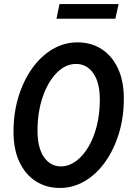

<svg xmlns="http://www.w3.org/2000/svg" viewBox="-20 -921 640 952"><path d="M277 11Q210 11 158 -22Q106 -55 76.5 -117.5Q47 -180 47 -268Q47 -362 72 -442.5Q97 -523 140.5 -583.5Q184 -644 241.5 -677.5Q299 -711 364 -711Q431 -711 483 -678Q535 -645 564.5 -582.5Q594 -520 594 -432Q594 -338 569 -257.5Q544 -177 500.5 -116.5Q457 -56 399.5 -22.5Q342 11 277 11ZM282 -96Q321 -96 356 -121.5Q391 -147 418 -192Q445 -237 460 -297.5Q475 -358 475 -427Q475 -512 442.5 -558Q410 -604 357 -604Q305 -604 261.5 -560Q218 -516 192 -441Q166 -366 166 -273Q166 -188 198 -142Q230 -96 282 -96ZM260 -828 275 -901H568L552 -828Z"/></svg>

Font: Red Hat Mono Medium
Style: Italic
Weight: 500
Italic angle: -12°
Monospace: yes
Designer: Pentagram, MCKL
Foundry: Pentagram, MCKL
Version: Version 1.023; ttfautohint (v1.8.3)